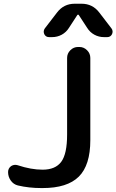

<svg xmlns="http://www.w3.org/2000/svg" viewBox="-20 -1001 612 1010"><path d="M74.2 -25.4Q50.8 -31.2 36.6 -51.3Q22.5 -71.3 22.5 -95.7Q22.5 -115.2 38.1 -127Q48.8 -133.8 60.5 -133.8Q66.4 -133.8 73.2 -131.8Q143.6 -108.4 204.1 -108.4Q271.5 -108.4 302.2 -149.9Q333 -191.4 333 -293V-696.3Q333 -719.7 350.1 -736.8Q367.2 -753.9 390.6 -753.9H397.5Q420.9 -753.9 438 -736.8Q455.1 -719.7 455.1 -696.3V-263.7Q455.1 -131.8 394.5 -71.8Q334 -11.7 204.1 -11.7Q201.2 -11.7 198.2 -11.7Q131.8 -11.7 74.2 -25.4ZM394.5 -921.9Q393.6 -923.8 390.6 -923.8Q387.7 -923.8 386.7 -921.9L342.8 -854.5Q328.1 -831.1 304.7 -818.4Q281.2 -805.7 253.9 -805.7H238.3Q220.7 -805.7 212.9 -821.3Q210 -828.1 210 -835Q210 -843.8 215.8 -851.6L280.3 -935.5Q315.4 -981.4 373 -981.4H409.2Q466.8 -981.4 502 -935.5L566.4 -851.6Q572.3 -843.8 572.3 -835Q572.3 -828.1 569.3 -821.3Q561.5 -805.7 543.9 -805.7H527.3Q500 -805.7 476.6 -818.4Q453.1 -831.1 438.5 -854.5Z"/></svg>

Font: Gen Jyuu Gothic P Medium
Style: Regular
Weight: 500
Designer: [Source Han Sans]
Ryoko NISHIZUKA  (kana & ideographs); Paul D. Hunt (Latin, Greek & Cyrillic); Wenlong ZHANG  (bopomofo
Version: Version 1.002.20150607